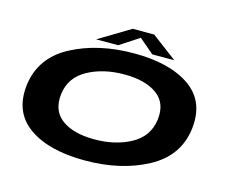

<svg xmlns="http://www.w3.org/2000/svg" viewBox="-113 -975 1343 1138"><g transform="rotate(15 559.0 -406.0)"><path d="M493 7Q713.5 7 875.5 -79.5Q1037.5 -166 1059.5 -337.5Q1080.5 -509 957.5 -595.5Q834.5 -682 614 -682Q393.5 -682 231.2 -596Q69 -510 46.5 -337.5Q26 -167.5 148.8 -80.2Q271.5 7 493 7ZM516.5 -128.5Q386.5 -128.5 315.5 -181Q244.5 -233.5 257 -337.5Q270.5 -442 365.5 -494.2Q460.5 -546.5 590 -546.5Q719 -546.5 790.8 -494.2Q862.5 -442 849 -337.5Q835 -233 740.2 -180.8Q645.5 -128.5 516.5 -128.5ZM373.5 -704H508.5L627 -781.5L718 -704H853L698.5 -820.5H567Z"/></g></svg>

Font: Anybody ExtraExpanded
Style: Bold Italic
Weight: 700
Width: 8
Italic angle: -10°
Version: Version 1.113;gftools[0.9.25]